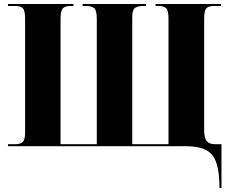

<svg xmlns="http://www.w3.org/2000/svg" viewBox="-20 -734 1159 964"><path d="M1082 210Q1082 130 1066.5 84Q1051 38 1014 19Q977 0 912 0H20V-10H57Q82 -10 94 -21Q106 -32 106 -70V-640Q106 -681 94.5 -692.5Q83 -704 57 -704H20V-714H349V-704H332Q308 -704 296 -692.5Q284 -681 284 -640V-10H466V-638Q466 -682 453 -693Q440 -704 411 -704H395V-714H713V-704H699Q674 -704 659 -695Q644 -686 644 -648V-10H826V-640Q826 -681 814.5 -692.5Q803 -704 778 -704H761V-714H1090V-704H1054Q1028 -704 1016.5 -692.5Q1005 -681 1005 -640V-84Q1005 -41 1018 -25.5Q1031 -10 1059 -10H1092V210Z"/></svg>

Font: Noto Serif Display SemiCondensed Black
Style: Regular
Weight: 900
Width: 4
Designer: Monotype Design Team
Foundry: Monotype Imaging Inc.
Version: Version 2.009